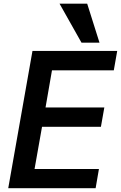

<svg xmlns="http://www.w3.org/2000/svg" viewBox="-20 -994 640 1014"><path d="M151.5 -725H599L581 -622.5H254.5L220.5 -426.5H531L513 -324.5H202L162.5 -101.5H502.5L485 0H23.5ZM294.5 -974.5H440.5L505.5 -768.5H410.5Z"/></svg>

Font: JuliaMono SemiBold
Style: Italic
Weight: 600
Italic angle: -9°
Monospace: yes
Designer: cormullion
Foundry: corm
Version: Version 0.056; ttfautohint (v1.8.4)